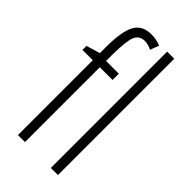

<svg xmlns="http://www.w3.org/2000/svg" viewBox="-239 -826 887 887"><g transform="rotate(45 204.5 -382.5)"><path d="M77.1 -575.2Q77.1 -676.3 101.1 -720.7Q125 -765.1 184.1 -765.1Q218.8 -765.1 246.1 -752.9L230 -710Q205.1 -722.2 183.1 -722.2Q147.9 -720.7 136 -690.2Q124 -659.7 123 -574.2V-529.8H206.1V-488.8H123V0H77.1V-488.8H9.8V-515.1L77.1 -535.2ZM338.4 0H292V-759.8H338.4Z"/></g></svg>

Font: Open Sans Hebrew Condensed Light
Style: Regular
Weight: 300
Width: 3
Foundry: Ascender Corporation, Yanek Iontef
Version: Version 2.001;PS 002.001;hotconv 1.0.70;makeotf.lib2.5.58329